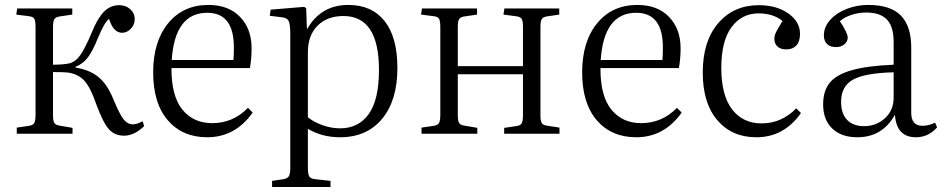

<svg xmlns="http://www.w3.org/2000/svg" viewBox="-20 -542 3817 778"><path d="M482.9 7.8Q444.8 7.8 421.4 -18.1Q397.9 -43.9 369.1 -122.1Q347.2 -186 322.8 -213.9Q298.3 -241.7 255.9 -248Q242.7 -250 194.8 -250V-76.2Q194.8 -53.2 200 -44.2Q205.1 -35.2 220.2 -33.2L273.9 -23.9V0H47.9V-24.9L98.1 -32.2Q113.8 -34.7 118.9 -43.7Q124 -52.7 124 -79.1V-430.2Q124 -456.1 119.4 -465.1Q114.7 -474.1 99.1 -476.1L45.9 -482.9L49.8 -507.8H272.9V-482.9L220.2 -475.1Q205.1 -472.7 200 -463.9Q194.8 -455.1 194.8 -431.2V-279.8Q234.9 -279.8 261.2 -285.2Q287.1 -292 306.4 -320.1Q325.7 -348.1 352.1 -411.1Q374.5 -466.8 400.6 -493.9Q426.8 -521 462.9 -521Q489.3 -521 507.6 -504.9Q525.9 -488.8 525.9 -463.9Q525.9 -442.4 510.3 -425.8Q494.6 -409.2 475.1 -409.2Q439 -409.2 421.9 -465.8Q410.2 -455.6 400.4 -438Q390.6 -420.4 375 -383.8Q355 -334 335.9 -309.1Q316.9 -284.2 286.1 -271V-268.1Q342.3 -259.3 377.9 -230.7Q413.6 -202.1 438 -143.1Q463.4 -81.5 479.7 -59.8Q496.1 -38.1 519 -38.1Q533.7 -38.1 558.1 -50.8L564 -30.8Q523.9 7.8 482.9 7.8Z M819.8 14.2Q719.2 14.2 659.9 -54.7Q600.6 -123.5 600.6 -249Q600.6 -373.5 661.4 -447.8Q722.2 -522 824.7 -522Q905.8 -522 952.6 -473.6Q999.5 -425.3 999.5 -346.2Q999.5 -305.2 992.7 -266.1H674.8Q674.3 -152.8 719 -97.9Q763.7 -43 839.8 -43Q924.3 -43 984.9 -105L1003.9 -85.9Q933.1 14.2 819.8 14.2ZM675.8 -298.8H925.8Q927.7 -315.9 927.7 -350.1Q927.7 -490.2 819.8 -490.2Q688.5 -490.2 675.8 -298.8Z M1082.5 215.8V190.9L1128.4 184.1Q1144 181.6 1150.1 172.6Q1156.2 163.6 1156.2 138.2V-404.8Q1156.2 -443.4 1149.7 -456.8Q1143.1 -470.2 1120.6 -472.2L1073.2 -478L1076.7 -502.9L1212.4 -514.2L1220.7 -508.8L1223.6 -425.8H1225.6Q1280.8 -522 1391.6 -522Q1486.3 -522 1538.3 -456.8Q1590.3 -391.6 1590.3 -266.1Q1590.3 -135.3 1528.3 -60.5Q1466.3 14.2 1358.4 14.2Q1284.7 14.2 1227.5 -20V138.2Q1227.5 163.6 1233.2 172.9Q1238.8 182.1 1257.3 184.1L1319.3 190.9V215.8ZM1358.4 -22Q1432.6 -22 1474.1 -79.8Q1515.6 -137.7 1515.6 -258.8Q1515.6 -477.1 1371.6 -477.1Q1305.7 -477.1 1266.6 -437.7Q1227.5 -398.4 1227.5 -330.1V-66.9Q1252.4 -46.9 1287.6 -34.4Q1322.8 -22 1358.4 -22Z M1688 0V-24.9L1738.3 -32.2Q1753.9 -34.7 1759 -43.7Q1764.2 -52.7 1764.2 -79.1V-430.2Q1764.2 -456.1 1759.5 -465.1Q1754.9 -474.1 1739.3 -476.1L1686 -482.9L1689.9 -507.8H1913.1V-482.9L1860.4 -475.1Q1845.2 -472.7 1840.1 -463.9Q1835 -455.1 1835 -431.2V-273.9H2099.1V-434.1Q2099.1 -457 2093.8 -465.6Q2088.4 -474.1 2071.3 -476.1L2020 -482.9L2023.9 -507.8H2246.1V-482.9L2200.2 -476.1Q2181.6 -474.1 2175.8 -465.3Q2169.9 -456.5 2169.9 -433.1V-73.2Q2169.9 -50.8 2175.8 -42.5Q2181.6 -34.2 2200.2 -32.2L2247.1 -24.9V0H2022.9V-23.9L2070.3 -30.8Q2087.9 -32.7 2093.5 -41.7Q2099.1 -50.8 2099.1 -75.2V-241.2H1835V-76.2Q1835 -53.2 1840.1 -44.2Q1845.2 -35.2 1860.4 -33.2L1914.1 -23.9V0Z M2558.1 14.2Q2457.5 14.2 2398.2 -54.7Q2338.9 -123.5 2338.9 -249Q2338.9 -373.5 2399.7 -447.8Q2460.4 -522 2563 -522Q2644 -522 2690.9 -473.6Q2737.8 -425.3 2737.8 -346.2Q2737.8 -305.2 2731 -266.1H2413.1Q2412.6 -152.8 2457.3 -97.9Q2502 -43 2578.1 -43Q2662.6 -43 2723.1 -105L2742.2 -85.9Q2671.4 14.2 2558.1 14.2ZM2414.1 -298.8H2664.1Q2666 -315.9 2666 -350.1Q2666 -490.2 2558.1 -490.2Q2426.8 -490.2 2414.1 -298.8Z M3044.9 14.2Q2945.8 14.2 2886.7 -54.9Q2827.6 -124 2827.6 -248Q2827.6 -375.5 2890.4 -448.2Q2953.1 -521 3054.7 -521Q3127 -521 3174.3 -487.5Q3221.7 -454.1 3221.7 -404.8Q3221.7 -374 3207 -357.9Q3192.4 -341.8 3167 -341.8Q3142.6 -341.8 3130.1 -353.8Q3117.7 -365.7 3117.7 -384.8Q3117.7 -397.9 3124.8 -412.1Q3131.8 -426.3 3150.9 -457Q3112.8 -487.8 3053.7 -487.8Q2985.8 -487.8 2944.3 -432.1Q2902.8 -376.5 2902.8 -266.1Q2902.8 -155.8 2946.5 -98.9Q2990.2 -42 3065.9 -42Q3147 -42 3206.5 -103L3225.6 -84Q3156.7 14.2 3044.9 14.2Z M3454.1 14.2Q3389.2 14.2 3352.3 -21.2Q3315.4 -56.6 3315.4 -119.1Q3315.4 -173.3 3341.8 -206.3Q3368.2 -239.3 3430.7 -257.3Q3493.2 -275.4 3601.1 -279.8V-372.1Q3601.1 -434.6 3573.7 -462.9Q3546.4 -491.2 3490.2 -491.2Q3458.5 -491.2 3429.4 -481.4Q3400.4 -471.7 3383.3 -456.1Q3415 -408.2 3415 -390.1Q3415 -373.5 3401.4 -362.3Q3387.7 -351.1 3367.2 -351.1Q3344.7 -351.1 3331.5 -363.5Q3318.4 -376 3318.4 -398.9Q3318.4 -433.1 3344.5 -461.9Q3370.6 -490.7 3411.9 -506.3Q3453.1 -522 3498 -522Q3588.9 -522 3630.6 -478.8Q3672.4 -435.5 3672.4 -350.1V-85Q3672.4 -32.2 3718.3 -32.2Q3741.2 -32.2 3769 -44.9L3777.3 -25.9Q3741.7 14.2 3691.4 14.2Q3612.3 14.2 3606.4 -77.1Q3555.7 14.2 3454.1 14.2ZM3481.4 -30.8Q3530.8 -30.8 3565.9 -63Q3601.1 -95.2 3601.1 -146V-249Q3485.4 -246.1 3436.8 -219.5Q3388.2 -192.9 3388.2 -128.9Q3388.2 -81.1 3412.8 -55.9Q3437.5 -30.8 3481.4 -30.8Z"/></svg>

Font: Literata Light
Style: Regular
Weight: 300
Designer: Latin by Veronika Burian and Jose Scaglione. Greek by Irene Vlachou. Cyrillic by Vera Evstafieva.
Foundry: TypeTogether
Version: Version 3.021